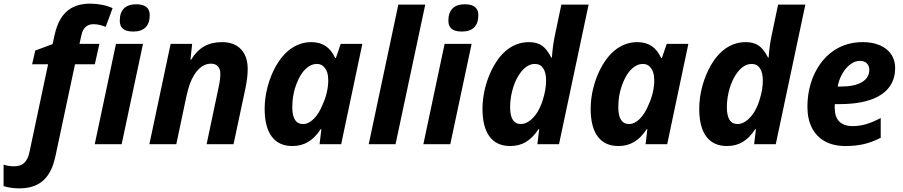

<svg xmlns="http://www.w3.org/2000/svg" viewBox="-125 -785 4913 1045"><path d="M-105.5 228V111.3Q-76.2 120.1 -50.8 120.1Q-22.9 120.1 -5.6 110.6Q11.7 101.1 22.5 80.1Q30.3 67.4 35.6 42L136.7 -435.1H49.8L66.9 -509.8L161.1 -544.9L171.9 -593.8Q183.6 -647 205.1 -682.6Q226.6 -718.3 258.8 -738.3Q301.8 -765.1 366.7 -765.1Q398.9 -765.1 430.7 -758.8Q462.4 -752.4 487.8 -740.7L450.2 -638.7Q415 -653.3 384.3 -653.3Q331.1 -653.3 318.4 -594.7L307.6 -546.4H416L391.1 -435.1H283.2L176.3 66.9Q169.9 93.8 163.1 114.3Q139.6 178.7 94.7 209.5Q49.8 240.2 -20 240.2Q-65.4 240.2 -105.5 228ZM506.3 -546.4H653.3L537.1 0H390.6ZM526.9 -672.4Q526.9 -716.3 549.6 -739Q572.3 -761.7 616.7 -761.7Q653.3 -761.7 671.6 -746.8Q689.9 -731.9 689.9 -703.1Q689.9 -658.7 667.2 -636Q644.5 -613.3 600.6 -613.3Q562.5 -613.3 544.7 -627.9Q526.9 -642.6 526.9 -672.4Z M803.7 -546.4H920.9L911.6 -460H915Q945.8 -509.8 986.3 -532.7Q1026.9 -555.7 1083 -555.7Q1149.9 -555.7 1186.5 -517.1Q1223.1 -478.5 1223.1 -409.7Q1223.1 -362.3 1210.9 -304.7L1146 0H999.5L1065.4 -312.5Q1074.2 -353 1074.2 -383.8Q1074.2 -410.2 1060.5 -424.3Q1046.9 -438.5 1022.9 -438.5Q996.6 -438.5 973.4 -422.6Q950.2 -406.7 931.6 -377Q905.3 -335.4 889.2 -258.8L834.5 0H688Z M1315.4 -192.9Q1315.4 -252.4 1331.8 -314Q1348.1 -375.5 1377.7 -427Q1407.2 -478.5 1444.3 -509.3Q1501 -555.7 1568.8 -555.7Q1615.2 -555.7 1647 -534.7Q1678.7 -513.7 1699.2 -469.2H1703.1L1729.5 -546.4H1847.2L1731.9 0H1614.3L1624 -82H1620.6Q1589.4 -34.7 1552 -12.5Q1514.6 9.8 1466.8 9.8Q1392.1 9.8 1353.8 -42Q1315.4 -93.8 1315.4 -192.9ZM1631.3 -216.8Q1646 -247.6 1653.8 -282.5Q1661.6 -317.4 1661.6 -347.2Q1661.6 -397 1638.2 -420.9Q1623.5 -437 1600.1 -437Q1567.4 -437 1539.1 -410.4Q1510.7 -383.8 1491.7 -335.9Q1465.8 -272.9 1465.8 -201.7Q1465.8 -109.9 1524.4 -109.9Q1554.7 -109.9 1583.3 -138.7Q1611.8 -167.5 1631.3 -216.8Z M2043 -759.8H2189.5L2027.8 0H1881.8Z M2294.9 -546.4H2441.9L2325.7 0H2179.2ZM2315.4 -672.4Q2315.4 -716.3 2338.1 -739Q2360.8 -761.7 2405.3 -761.7Q2441.9 -761.7 2460.2 -746.8Q2478.5 -731.9 2478.5 -703.1Q2478.5 -658.7 2455.8 -636Q2433.1 -613.3 2389.2 -613.3Q2351.1 -613.3 2333.3 -627.9Q2315.4 -642.6 2315.4 -672.4Z M2501 -192.9Q2501 -254.9 2518.6 -318.8Q2535.2 -377.9 2563.5 -428Q2591.8 -478 2627.9 -508.3Q2684.1 -555.7 2753.9 -555.7Q2796.9 -555.7 2824.2 -537.1Q2851.6 -518.6 2875.5 -471.7H2878.9Q2882.8 -533.7 2895 -591.8L2930.2 -759.8H3078.6L2917.5 0H2799.8L2809.6 -82H2806.2Q2774.4 -34.2 2737.3 -12.2Q2700.2 9.8 2652.3 9.8Q2577.6 9.8 2539.3 -42Q2501 -93.8 2501 -192.9ZM2799.8 -174.3Q2819.3 -207 2829.6 -242.2Q2847.2 -297.4 2847.2 -347.2Q2847.2 -390.1 2831.3 -413.6Q2815.4 -437 2786.1 -437Q2765.6 -437 2746.6 -425.8Q2727.5 -414.6 2710.9 -393.6Q2686.5 -362.8 2670.4 -316.4Q2651.4 -259.3 2651.4 -201.7Q2651.4 -109.9 2710 -109.9Q2733.4 -109.9 2757.1 -127Q2780.8 -144 2799.8 -174.3Z M3089.8 -192.9Q3089.8 -252.4 3106.2 -314Q3122.6 -375.5 3152.1 -427Q3181.6 -478.5 3218.8 -509.3Q3275.4 -555.7 3343.3 -555.7Q3389.6 -555.7 3421.4 -534.7Q3453.1 -513.7 3473.6 -469.2H3477.5L3503.9 -546.4H3621.6L3506.3 0H3388.7L3398.4 -82H3395Q3363.8 -34.7 3326.4 -12.5Q3289.1 9.8 3241.2 9.8Q3166.5 9.8 3128.2 -42Q3089.8 -93.8 3089.8 -192.9ZM3405.8 -216.8Q3420.4 -247.6 3428.2 -282.5Q3436 -317.4 3436 -347.2Q3436 -397 3412.6 -420.9Q3397.9 -437 3374.5 -437Q3341.8 -437 3313.5 -410.4Q3285.2 -383.8 3266.1 -335.9Q3240.2 -272.9 3240.2 -201.7Q3240.2 -109.9 3298.8 -109.9Q3329.1 -109.9 3357.7 -138.7Q3386.2 -167.5 3405.8 -216.8Z M3680.7 -192.9Q3680.7 -254.9 3698.2 -318.8Q3714.8 -377.9 3743.2 -428Q3771.5 -478 3807.6 -508.3Q3863.8 -555.7 3933.6 -555.7Q3976.6 -555.7 4003.9 -537.1Q4031.2 -518.6 4055.2 -471.7H4058.6Q4062.5 -533.7 4074.7 -591.8L4109.9 -759.8H4258.3L4097.2 0H3979.5L3989.3 -82H3985.8Q3954.1 -34.2 3917 -12.2Q3879.9 9.8 3832 9.8Q3757.3 9.8 3719 -42Q3680.7 -93.8 3680.7 -192.9ZM3979.5 -174.3Q3999 -207 4009.3 -242.2Q4026.9 -297.4 4026.9 -347.2Q4026.9 -390.1 4011 -413.6Q3995.1 -437 3965.8 -437Q3945.3 -437 3926.3 -425.8Q3907.2 -414.6 3890.6 -393.6Q3866.2 -362.8 3850.1 -316.4Q3831.1 -259.3 3831.1 -201.7Q3831.1 -109.9 3889.6 -109.9Q3913.1 -109.9 3936.8 -127Q3960.4 -144 3979.5 -174.3Z M4269.5 -204.1Q4269.5 -269.5 4287.1 -328.9Q4304.7 -388.2 4337.9 -435.3Q4371.1 -482.4 4416 -511.7Q4483.4 -555.7 4570.8 -555.7Q4624.5 -555.7 4664.3 -538.3Q4704.1 -521 4725.6 -489.3Q4747.1 -457.5 4747.1 -415Q4747.1 -362.3 4722.7 -322.5Q4698.2 -282.7 4650.4 -257.8Q4573.7 -218.3 4443.8 -218.3H4418.5Q4418 -212.4 4418 -198.7Q4418 -148.9 4442.9 -123.8Q4467.8 -98.6 4516.1 -98.6Q4552.2 -98.6 4588.4 -109.1Q4624.5 -119.6 4668.5 -142.6V-35.2Q4620.6 -10.7 4576.2 -0.5Q4531.7 9.8 4476.6 9.8Q4411.6 9.8 4365.2 -15.6Q4318.8 -41 4294.2 -89.1Q4269.5 -137.2 4269.5 -204.1ZM4606.4 -405.3Q4606.4 -426.8 4593 -440.2Q4579.6 -453.6 4554.2 -453.6Q4528.3 -453.6 4503.4 -435.1Q4478.5 -416.5 4460 -384.5Q4441.4 -352.5 4434.1 -314H4451.2Q4525.9 -314 4566.2 -337.9Q4606.4 -361.8 4606.4 -405.3Z"/></svg>

Font: Viking Open Sans
Style: Bold Italic
Weight: 700
Italic angle: -12°
Foundry: Ascender Corporation
Version: Version 2.000